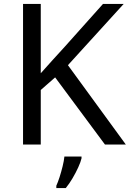

<svg xmlns="http://www.w3.org/2000/svg" viewBox="-20 -734 659 975"><path d="M619 0H513L260 -341L187 -277V0H97V-714H187V-362Q217 -396 248 -430Q279 -464 310 -498L503 -714H608L325 -403ZM394 70Q390 88 377.5 115.5Q365 143 348.5 171Q332 199 314 221H266V209Q274 192 282.5 165.5Q291 139 298 110.5Q305 82 307 61H394Z"/></svg>

Font: Noto Sans Sundanese
Style: Regular
Weight: 400
Designer: Monotype Design Team (Regular), Sérgio L. Martins (other weights)
Foundry: Monotype Imaging Inc.
Version: Version 2.003